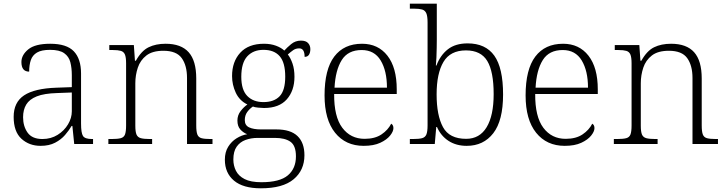

<svg xmlns="http://www.w3.org/2000/svg" viewBox="-20 -780 3936 1040"><path d="M200 10Q138 10 96 -28.5Q54 -67 54 -147Q54 -226 110.5 -263.5Q167 -301 286 -305L369 -308V-372Q369 -412 361 -443Q353 -474 327.5 -492Q302 -510 251 -510Q205 -510 180.5 -495.5Q156 -481 147 -454.5Q138 -428 138 -392Q96 -392 96 -444Q96 -482 133 -512.5Q170 -543 252 -543Q341 -543 380 -502Q419 -461 419 -382V-111Q419 -60 429.5 -43.5Q440 -27 478 -27H484V0H382L372 -98H368Q354 -74 332.5 -49Q311 -24 278.5 -7Q246 10 200 10ZM210 -27Q256 -27 292 -49.5Q328 -72 348.5 -106.5Q369 -141 369 -177V-279L290 -276Q219 -274 179 -258Q139 -242 122 -213.5Q105 -185 105 -145Q105 -96 129.5 -61.5Q154 -27 210 -27Z M567 0V-27H585Q617 -27 634 -31.5Q651 -36 657 -51.5Q663 -67 663 -101V-437Q663 -470 656.5 -485Q650 -500 634.5 -504.5Q619 -509 592 -509H572V-536H705L711 -451H716Q746 -505 785 -524Q824 -543 877 -543Q961 -543 1002 -497Q1043 -451 1043 -355V-101Q1043 -67 1049 -51.5Q1055 -36 1071.5 -31.5Q1088 -27 1119 -27H1131V0H993V-358Q993 -425 964.5 -465Q936 -505 865 -505Q806 -505 773 -479.5Q740 -454 726.5 -413.5Q713 -373 713 -329V-99Q713 -66 719.5 -51Q726 -36 743 -31.5Q760 -27 791 -27H804V0Z M1393 240Q1297 240 1247.5 198.5Q1198 157 1198 85Q1198 44 1216 15Q1234 -14 1261.5 -31Q1289 -48 1319 -53Q1298 -61 1282 -78.5Q1266 -96 1266 -127Q1266 -156 1283.5 -178.5Q1301 -201 1320 -214Q1277 -235 1257 -278Q1237 -321 1237 -368Q1237 -446 1281.5 -494.5Q1326 -543 1410 -543Q1446 -543 1474.5 -532.5Q1503 -522 1520 -506Q1534 -522 1557 -541Q1580 -560 1610 -560Q1637 -560 1649 -546.5Q1661 -533 1661 -514Q1661 -495 1653.5 -483.5Q1646 -472 1630 -472Q1630 -518 1601 -518Q1582 -518 1568.5 -508.5Q1555 -499 1539 -485Q1554 -466 1564.5 -435.5Q1575 -405 1575 -364Q1575 -289 1533.5 -242Q1492 -195 1410 -195Q1398 -195 1378 -197Q1358 -199 1350 -203Q1332 -191 1319 -173Q1306 -155 1306 -129Q1306 -101 1329.5 -90Q1353 -79 1393 -79H1477Q1554 -79 1591.5 -43Q1629 -7 1629 61Q1629 142 1570.5 191Q1512 240 1393 240ZM1407 -227Q1464 -227 1494.5 -258.5Q1525 -290 1525 -365Q1525 -441 1495 -475.5Q1465 -510 1407 -510Q1352 -510 1319.5 -475Q1287 -440 1287 -364Q1287 -293 1319.5 -260Q1352 -227 1407 -227ZM1396 207Q1495 207 1539 170Q1583 133 1583 67Q1583 9 1553.5 -12Q1524 -33 1469 -33H1376Q1340 -33 1310 -22Q1280 -11 1262 14.5Q1244 40 1244 84Q1244 117 1258 145Q1272 173 1305 190Q1338 207 1396 207Z M1950 10Q1852 10 1795 -61Q1738 -132 1738 -263Q1738 -404 1790.5 -473.5Q1843 -543 1941 -543Q2028 -543 2078.5 -478.5Q2129 -414 2129 -296V-271H1790Q1789 -148 1834 -88Q1879 -28 1955 -28Q2011 -28 2046.5 -52Q2082 -76 2099 -110Q2111 -103 2111 -86Q2111 -68 2093 -45.5Q2075 -23 2039.5 -6.5Q2004 10 1950 10ZM2076 -305Q2076 -396 2042 -452.5Q2008 -509 1939 -509Q1865 -509 1831 -454.5Q1797 -400 1792 -305Z M2508 10Q2451 10 2409.5 -17Q2368 -44 2347 -92H2343L2335 0H2200V-27H2217Q2249 -27 2266 -31.5Q2283 -36 2289.5 -51.5Q2296 -67 2296 -101V-658Q2296 -693 2289 -708.5Q2282 -724 2266.5 -728.5Q2251 -733 2224 -733H2200V-760H2346V-565Q2346 -547 2345.5 -521Q2345 -495 2344 -469Q2343 -443 2341 -425H2344Q2365 -481 2406 -513Q2447 -545 2513 -545Q2610 -545 2657.5 -478.5Q2705 -412 2705 -268Q2705 -127 2652 -58.5Q2599 10 2508 10ZM2505 -28Q2578 -28 2616 -91Q2654 -154 2654 -270Q2654 -392 2619.5 -449.5Q2585 -507 2504 -507Q2419 -507 2382 -444.5Q2345 -382 2345 -269Q2345 -155 2379.5 -91.5Q2414 -28 2505 -28Z M3039 10Q2941 10 2884 -61Q2827 -132 2827 -263Q2827 -404 2879.5 -473.5Q2932 -543 3030 -543Q3117 -543 3167.5 -478.5Q3218 -414 3218 -296V-271H2879Q2878 -148 2923 -88Q2968 -28 3044 -28Q3100 -28 3135.5 -52Q3171 -76 3188 -110Q3200 -103 3200 -86Q3200 -68 3182 -45.5Q3164 -23 3128.5 -6.5Q3093 10 3039 10ZM3165 -305Q3165 -396 3131 -452.5Q3097 -509 3028 -509Q2954 -509 2920 -454.5Q2886 -400 2881 -305Z M3305 0V-27H3323Q3355 -27 3372 -31.5Q3389 -36 3395 -51.5Q3401 -67 3401 -101V-437Q3401 -470 3394.5 -485Q3388 -500 3372.5 -504.5Q3357 -509 3330 -509H3310V-536H3443L3449 -451H3454Q3484 -505 3523 -524Q3562 -543 3615 -543Q3699 -543 3740 -497Q3781 -451 3781 -355V-101Q3781 -67 3787 -51.5Q3793 -36 3809.5 -31.5Q3826 -27 3857 -27H3869V0H3731V-358Q3731 -425 3702.5 -465Q3674 -505 3603 -505Q3544 -505 3511 -479.5Q3478 -454 3464.5 -413.5Q3451 -373 3451 -329V-99Q3451 -66 3457.5 -51Q3464 -36 3481 -31.5Q3498 -27 3529 -27H3542V0Z"/></svg>

Font: Noto Serif Tibetan ExtraLight
Style: Regular
Weight: 200
Designer: Monotype Design Team
Foundry: Monotype Imaging Inc.
Version: Version 2.103; ttfautohint (v1.8.4.7-5d5b)